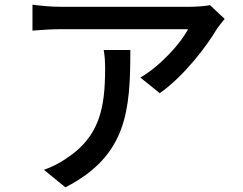

<svg xmlns="http://www.w3.org/2000/svg" viewBox="-20 -757 1040 822"><path d="M942 -676 879 -735C863 -731 818 -728 796 -728H237C197 -728 156 -732 119 -737V-626C162 -629 197 -632 237 -632H785C756 -575 669 -476 581 -425L664 -358C771 -434 866 -561 909 -634C917 -646 933 -665 942 -676ZM538 -543H424C429 -514 430 -490 430 -463C430 -297 407 -171 264 -79C232 -56 197 -40 168 -30L260 45C523 -90 538 -282 538 -543Z"/></svg>

Font: Source Han Sans JP Medium
Style: Regular
Weight: 500
Designer: Ryoko NISHIZUKA 西塚涼子 (kana, bopomofo & ideographs); Paul D. Hunt (Latin, Greek & Cyrillic); Sandoll Communications 산돌커뮤니
Foundry: Adobe
Version: Version 2.002;hotconv 1.0.116;makeotfexe 2.5.65601